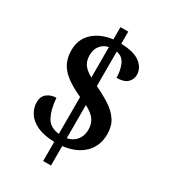

<svg xmlns="http://www.w3.org/2000/svg" viewBox="-202 -862 926 1042"><g transform="rotate(30 261.0 -340.5)"><path d="M239 -41Q172 -43 130.5 -62.5Q89 -82 69 -113.5Q49 -145 49 -180Q49 -217 73 -235.5Q97 -254 130 -254Q135 -186 157.5 -141.5Q180 -97 239 -91V-322Q175 -351 138.5 -380Q102 -409 86.5 -442.5Q71 -476 71 -519Q71 -589 118 -631.5Q165 -674 239 -683V-760H288V-684Q370 -682 408 -652Q446 -622 446 -580Q446 -550 424.5 -530.5Q403 -511 358 -511Q358 -555 342.5 -591.5Q327 -628 288 -635V-419Q341 -394 381.5 -367.5Q422 -341 445 -306Q468 -271 468 -221Q468 -147 420.5 -100Q373 -53 288 -43V79H239ZM239 -635Q208 -629 189 -605Q170 -581 170 -545Q170 -509 187 -486Q204 -463 239 -444ZM288 -92Q326 -100 346.5 -126.5Q367 -153 367 -191Q367 -227 349 -252.5Q331 -278 288 -300Z"/></g></svg>

Font: Noto Serif Ethiopic SemiCondensed SemiBold
Style: Regular
Weight: 600
Width: 4
Designer: Monotype Design Team
Foundry: Monotype Imaging Inc.
Version: Version 2.102; ttfautohint (v1.8.4.7-5d5b)